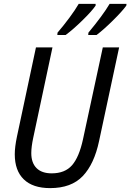

<svg xmlns="http://www.w3.org/2000/svg" viewBox="-20 -958 671 988"><path d="M56 -164Q56 -201 67 -254L165 -714H250L151 -249Q141 -202 141 -170Q141 -120 168 -93Q195 -66 246 -66Q314 -66 350.5 -107.5Q387 -149 407 -241L509 -714H593L490 -233Q465 -114 406 -52Q347 10 238 10Q149 10 102.5 -35Q56 -80 56 -164ZM276 -790Q307 -826 337 -866.5Q367 -907 385 -938H472V-929Q452 -900 404.5 -853.5Q357 -807 318 -778H275ZM435 -790Q509 -879 544 -938H631L630 -929Q609 -900 561 -852.5Q513 -805 477 -778H434Z"/></svg>

Font: Noto Sans UI Narrow
Style: Italic
Weight: 400
Width: 4
Italic angle: -12°
Designer: Monotype Design Team
Foundry: Monotype Imaging Inc.
Version: Version 1.001